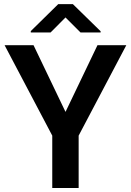

<svg xmlns="http://www.w3.org/2000/svg" viewBox="-20 -936 653 956"><path d="M306.2 -378.9 465.3 -710.9H608.9L371.6 -260.7V0H240.2V-260.7L2.9 -710.9H147ZM481 -780.3V-774.4H380.9L306.2 -849.1L231.9 -774.4H133.3V-781.2L270 -915.5H342.8Z"/></svg>

Font: Heebo SemiBold
Style: Regular
Weight: 600
Designer: Oded Ezer
Foundry: Ezer Type House
Version: Version 3.100